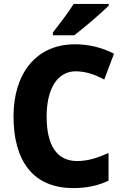

<svg xmlns="http://www.w3.org/2000/svg" viewBox="-20 -950 630 980"><path d="M535 -921V-930H356C329 -886 283 -827 250 -784V-770H359C410 -809 498 -884 535 -921ZM366 -586C420 -586 467 -568 512 -544L562 -676C498 -709 429 -724 363 -724C162 -724 49 -572 49 -356C49 -131 147 10 354 10C422 10 480 -2 534 -28V-169C482 -146 431 -128 374 -128C270 -128 218 -208 218 -355C218 -497 273 -586 366 -586Z"/></svg>

Font: Noto Sans Myanmar UI SemiCondensed ExtraBold
Style: Regular
Weight: 800
Width: 4
Designer: Monotype Design Team
Foundry: Monotype Imaging Inc.
Version: Version 2.103